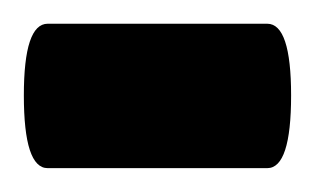

<svg xmlns="http://www.w3.org/2000/svg" viewBox="-40 -141 264 161"><path d="M184.1 -121.1Q204.1 -121.1 204.1 -61Q204.1 0 184.1 0H0Q-20 0 -20 -61Q-20 -121.1 0 -121.1Z"/></svg>

Font: Montserrat-Arabic Medium
Style: Regular
Weight: 500
Designer: Mohamed Gaber
Foundry: Kief Type Foundry
Version: Version 5.008;PS 005.008;hotconv 1.0.88;makeotf.lib2.5.64775